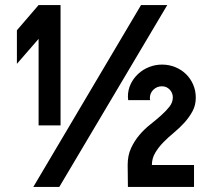

<svg xmlns="http://www.w3.org/2000/svg" viewBox="-20 -741 833 761"><path d="M133 -721H220V-244H133V-587L47 -488V-621ZM539 -721H643L215 0H112ZM622 -485Q650 -485 674.5 -475Q699 -465 717 -447.5Q735 -430 745.5 -406Q756 -382 756 -354Q756 -324 743 -300Q730 -276 711 -255Q692 -234 669 -215Q646 -196 627 -176.5Q608 -157 595 -135Q582 -113 582 -87H749V0H487L486 -87Q486 -125 499.5 -154Q513 -183 532.5 -206Q552 -229 575.5 -247.5Q599 -266 618.5 -283.5Q638 -301 651.5 -318Q665 -335 665 -355Q665 -373 652.5 -386Q640 -399 622 -399Q602 -399 588 -385.5Q574 -372 574 -352L575 -344H488L487 -358Q487 -385 498 -408Q509 -431 528 -448.5Q547 -466 571.5 -475.5Q596 -485 622 -485Z"/></svg>

Font: PostBus
Style: Regular
Weight: 400
Designer: Peter Wiegel
Version: Version 1.001